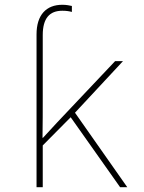

<svg xmlns="http://www.w3.org/2000/svg" viewBox="-20 -784 603 804"><path d="M133 -640V0H159V-175L276 -293L483 0H513L294 -312L495 -528H462L220 -272C200 -250 181 -230 160 -207H158C159 -268 159 -320 159 -381V-637C159 -707 187 -739 241 -739C258 -739 270 -737 281 -734V-759C272 -761 258 -764 241 -764C174 -764 133 -722 133 -640Z"/></svg>

Font: Noto Sans Mono SemiCondensed Thin
Style: Regular
Weight: 100
Width: 4
Designer: Monotype Design Team
Foundry: Monotype Imaging Inc.
Version: Version 2.014